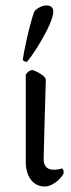

<svg xmlns="http://www.w3.org/2000/svg" viewBox="-20 -679 259 702"><path d="M149.4 -659.2C131.8 -659.2 108.4 -644.5 104.5 -634.8C85 -579.1 63.5 -470.7 63.5 -461.9C63.5 -457 71.3 -453.1 75.2 -453.1H78.1C85.9 -456.1 174.8 -587.9 174.8 -636.7C174.8 -647.5 169.9 -659.2 149.4 -659.2ZM143.6 2.9C179.7 2.9 212.9 -39.1 212.9 -46.9C212.9 -51.8 212.9 -58.6 206.1 -63.5C200.2 -59.6 186.5 -58.6 174.8 -58.6C153.3 -58.6 138.7 -71.3 139.6 -98.6C141.6 -196.3 144.5 -275.4 147.5 -387.7C147.5 -402.3 104.5 -422.9 98.6 -422.9C88.9 -422.9 81.1 -416 74.2 -406.2V-86.9C74.2 -38.1 97.7 2.9 143.6 2.9Z"/></svg>

Font: Crimson
Style: Roman
Weight: 400
Version: Version 0.2